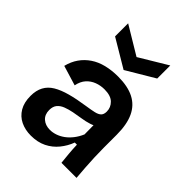

<svg xmlns="http://www.w3.org/2000/svg" viewBox="-222 -889 1018 1018"><g transform="rotate(45 287.0 -380.0)"><path d="M191 13Q148 13 114 -3.5Q80 -20 60.5 -53Q41 -86 41 -135Q41 -176 56.5 -205Q72 -234 103 -252.5Q134 -271 180 -283.5Q226 -296 287 -305Q321 -310 343 -315Q365 -320 375.5 -330.5Q386 -341 386 -362Q386 -393 363.5 -415Q341 -437 294 -437Q265 -437 238.5 -427Q212 -417 193 -396Q174 -375 167 -340L55 -374Q65 -414 86 -444Q107 -474 138 -495Q169 -516 209.5 -526Q250 -536 297 -536Q370 -536 417 -512Q464 -488 487 -438.5Q510 -389 510 -312V-214Q510 -180 511.5 -143.5Q513 -107 515.5 -70.5Q518 -34 521 0H408Q405 -28 402 -60.5Q399 -93 398 -126H382Q368 -88 342 -56Q316 -24 278.5 -5.5Q241 13 191 13ZM241 -80Q261 -80 282 -87Q303 -94 322.5 -108Q342 -122 359 -143.5Q376 -165 388 -193L387 -280L411 -276Q394 -262 369 -254Q344 -246 316.5 -242Q289 -238 261.5 -232.5Q234 -227 212 -218.5Q190 -210 177 -194.5Q164 -179 164 -152Q164 -118 185.5 -99Q207 -80 241 -80ZM135 -773 293 -678 451 -773V-675L293 -581L135 -675Z"/></g></svg>

Font: Bricolage Grotesque 17pt SemiBold
Style: Regular
Weight: 600
Version: Version 1.001;gftools[0.9.33.dev8+g029e19f]